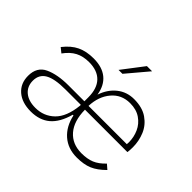

<svg xmlns="http://www.w3.org/2000/svg" viewBox="-147 -936 1181 1181"><g transform="rotate(45 443.5 -345.5)"><path d="M60 -138Q60 -215 121 -243.5Q182 -272 279 -272H416V-306Q416 -383 377.5 -423Q339 -463 266 -463Q215 -463 177.5 -443.5Q140 -424 108 -380L77 -405Q117 -456 162.5 -477.5Q208 -499 270 -499Q345 -499 389 -463Q433 -427 444 -358Q466 -423 513 -460.5Q560 -498 623 -498Q695 -498 740.5 -466.5Q786 -435 806.5 -386Q827 -337 827 -283Q827 -255 824 -238H455Q456 -140 502.5 -86.5Q549 -33 629 -33Q679 -33 714.5 -47.5Q750 -62 785 -99L815 -73Q771 -29 729.5 -11.5Q688 6 627 6Q550 6 498.5 -39Q447 -84 430 -163H424Q400 -76 351.5 -35Q303 6 227 6Q150 6 105 -33Q60 -72 60 -138ZM416 -233V-241H282Q188 -241 145 -216Q102 -191 102 -138Q102 -88 136.5 -59Q171 -30 231 -30Q304 -30 354.5 -79Q405 -128 416 -233ZM788 -287Q788 -332 770 -372Q752 -412 715 -437.5Q678 -463 623 -463Q549 -463 503 -408.5Q457 -354 454 -270H787ZM535 -697H580L462 -557H428Z"/></g></svg>

Font: Hanken Grotesk ExtraLight
Style: Regular
Weight: 200
Designer: Alfredo Marco Pradil
Foundry: Hanken Design Co.
Version: Version 3.014